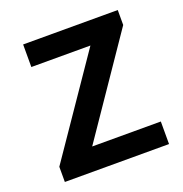

<svg xmlns="http://www.w3.org/2000/svg" viewBox="-105 -643 700 736"><g transform="rotate(-20 245.0 -275.0)"><path d="M37 -62 308 -458H67V-550H453V-489L182 -92H462V0H37Z"/></g></svg>

Font: Noto Sans S Chinese Medium
Style: Regular
Weight: 500
Designer: Ryoko NISHIZUKA  (kana & ideographs); Paul D. Hunt (Latin, Greek & Cyrillic); Wenlong ZHANG  (bopomofo); Sandoll Communi
Foundry: Adobe Systems Incorporated
Version: Version 1.000;PS 1;hotconv 1.0.78;makeotf.lib2.5.61930